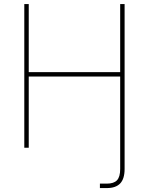

<svg xmlns="http://www.w3.org/2000/svg" viewBox="-20 -748 753 972"><path d="M485.8 204.1V181.6Q495.1 181.6 504.9 181.6Q514.6 181.6 521 181.6Q556.2 181.6 572.3 164.6Q588.4 147.5 588.4 107.4V-62.5H610.8V107.4Q610.8 157.2 588.4 180.7Q565.9 204.1 521 204.1Q514.6 204.1 504.4 204.1Q494.1 204.1 485.8 204.1ZM103 0V-727.5H125.5V-382.8H588.4V-727.5H610.8V0H588.4V-360.4H125.5V0Z"/></svg>

Font: Inter 20pt Thin
Style: Regular
Weight: 250
Version: Version 4.001;git-66647c0bb